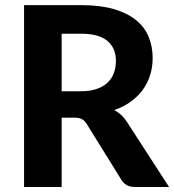

<svg xmlns="http://www.w3.org/2000/svg" viewBox="-20 -746 694 766"><path d="M654.5 0H519Q481 0 464 -29L326 -251.5Q317.5 -264.5 307.2 -270.5Q297 -276.5 277 -276.5H226V0H76V-725.5H304Q380 -725.5 434 -709.8Q488 -694 522.5 -666Q557 -638 573 -599.2Q589 -560.5 589 -514Q589 -478 578.8 -445.8Q568.5 -413.5 549 -387Q529.5 -360.5 501 -340Q472.5 -319.5 436 -307Q450.5 -299 463 -287.8Q475.5 -276.5 485.5 -261ZM303 -382Q339.5 -382 366 -391.2Q392.5 -400.5 409.5 -416.8Q426.5 -433 434.5 -455Q442.5 -477 442.5 -503Q442.5 -554.5 408.2 -583Q374 -611.5 304 -611.5H226V-382Z"/></svg>

Font: Lato
Style: Regular
Weight: 800
Designer: Lukasz Dziedzic with Adam Twardoch and Botio Nikoltchev
Foundry: tyPoland Lukasz Dziedzic
Version: Version 2.015; 2015-08-06; http://www.latofonts.com/; ttfaut